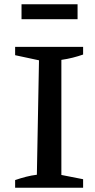

<svg xmlns="http://www.w3.org/2000/svg" viewBox="-20 -881 446 901"><path d="M51 0V-36Q77 -45 102.5 -51.5Q128 -58 153 -61L163 -598L51 -622V-661H370V-625Q347 -617 321.5 -610.5Q296 -604 268 -600V-60L370 -40V0ZM81 -791V-861H344V-791Z"/></svg>

Font: Piazzolla Thin SemiBold
Style: Regular
Weight: 600
Version: Version 2.005